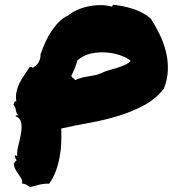

<svg xmlns="http://www.w3.org/2000/svg" viewBox="-20 -752 709 788"><path d="M43.9 -275.4Q44.9 -279.3 48.3 -278.8Q51.8 -278.3 54.7 -279.3Q46.9 -287.1 44.9 -300.3Q43 -313.5 35.2 -322.3Q37.1 -327.1 38.6 -332Q40 -336.9 46.9 -335.9Q43.9 -357.4 47.9 -376Q51.8 -394.5 60.1 -411.1Q68.4 -427.7 79.6 -443.8Q90.8 -460 101.6 -476.6Q110.4 -478.5 112.3 -475.1Q114.3 -471.7 119.1 -476.6Q134.8 -487.3 140.6 -500.5Q146.5 -513.7 146.5 -529.3Q155.3 -554.7 166.5 -579.6Q177.7 -604.5 192.4 -626Q207 -647.5 223.6 -663.6Q240.2 -679.7 259.8 -688.5Q273.4 -700.2 294.4 -710Q315.4 -719.7 339.4 -725.1Q363.3 -730.5 388.7 -731Q414.1 -731.4 435.5 -725.6Q440.4 -723.6 441.4 -728Q442.4 -732.4 446.3 -732.4Q495.1 -726.6 533.7 -712.9Q572.3 -699.2 599.6 -674.8Q618.2 -645.5 634.8 -611.8Q651.4 -578.1 660.6 -541.5Q669.9 -504.9 668.9 -465.8Q668 -426.8 652.3 -387.7Q618.2 -344.7 569.3 -318.8Q520.5 -293 464.4 -275.9Q408.2 -258.8 348.1 -248Q288.1 -237.3 231.4 -224.6Q232.4 -198.2 231.4 -168.5Q230.5 -138.7 225.1 -108.9Q219.7 -79.1 209.5 -50.8Q199.2 -22.5 181.6 2Q162.1 1 141.1 5.9Q120.1 10.7 103.5 15.6Q95.7 10.7 88.4 6.3Q81.1 2 70.3 1Q73.2 -10.7 64.9 -23.4Q56.6 -36.1 48.3 -48.3Q40 -60.5 37.6 -72.8Q35.2 -85 48.8 -94.7Q41 -101.6 41 -116.2Q44.9 -112.3 50.8 -112.3Q48.8 -129.9 55.2 -154.3Q61.5 -178.7 65.9 -202.6Q70.3 -226.6 67.4 -246.6Q64.5 -266.6 43.9 -275.4ZM297.9 -503.9Q293.9 -493.2 291.5 -484.9Q289.1 -476.6 286.1 -469.7Q283.2 -462.9 279.8 -456.1Q276.4 -449.2 272.5 -440.4Q274.4 -434.6 280.3 -431.6Q286.1 -428.7 288.1 -422.9Q301.8 -429.7 315.4 -433.1Q329.1 -436.5 342.8 -438.5Q356.4 -440.4 370.1 -443.4Q383.8 -446.3 398.4 -453.1Q413.1 -460 429.2 -464.4Q445.3 -468.8 460.9 -473.6Q476.6 -478.5 491.2 -484.9Q505.9 -491.2 516.6 -502Q502.9 -514.6 475.6 -524.4Q448.2 -534.2 416.5 -536.6Q384.8 -539.1 353 -532.2Q321.3 -525.4 297.9 -503.9Z"/></svg>

Font: Permanent Marker
Style: Regular
Weight: 400
Designer: Font Diner, Inc
Foundry: Font Diner, Inc
Version: Version 1.000